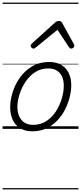

<svg xmlns="http://www.w3.org/2000/svg" viewBox="-20 -1000 629 1490"><path d="M231 19Q175 19 136.5 -4.5Q98 -28 78.5 -70.5Q59 -113 59 -168Q59 -223 78 -284Q97 -345 135 -398.5Q173 -452 230 -485.5Q287 -519 363 -519Q417 -519 455 -496.5Q493 -474 513 -433.5Q533 -393 533 -339Q533 -298 521.5 -249.5Q510 -201 486.5 -153.5Q463 -106 426.5 -67Q390 -28 341.5 -4.5Q293 19 231 19ZM237 -31Q296 -31 341 -61Q386 -91 415.5 -138Q445 -185 460 -237Q475 -289 475 -334Q475 -376 461.5 -406Q448 -436 421 -452.5Q394 -469 355 -469Q297 -469 252.5 -440Q208 -411 177.5 -364.5Q147 -318 131 -266.5Q115 -215 115 -171Q115 -128 129.5 -96.5Q144 -65 171 -48Q198 -31 237 -31ZM240 -623Q232 -623 225 -630Q218 -637 218 -645Q218 -650 220.5 -654Q223 -658 227 -662L407 -825Q415 -832 422.5 -834.5Q430 -837 438 -837Q445 -837 451 -834Q457 -831 462 -823L552 -660Q555 -655 556 -651Q557 -647 557 -644Q557 -635 548.5 -629Q540 -623 532 -623Q526 -623 522 -626Q518 -629 515 -634L426 -769L261 -634Q255 -629 250 -626Q245 -623 240 -623ZM0 460H589V470H0ZM0 -20H589V0H0ZM0 -505H589V-500H0ZM0 -980H589V-970H0Z"/></svg>

Font: Playwrite NO Guides
Style: Regular
Weight: 400
Designer: Veronika Burian, José Scaglione
Foundry: TypeTogether
Version: Version 1.003